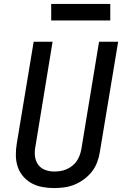

<svg xmlns="http://www.w3.org/2000/svg" viewBox="-20 -947 640 975"><path d="M254 8Q224 8 194.5 2.5Q165 -3 140.5 -16.5Q116 -30 97.5 -51.5Q79 -73 70 -100Q61 -127 60.5 -157Q60 -187 65 -217L151 -735H247L160 -204Q155 -179 157.5 -155Q160 -131 173 -112Q186 -93 208.5 -84.5Q231 -76 255 -76Q255 -76 255.5 -76Q256 -76 256 -76Q271 -76 287 -78.5Q303 -81 318 -87.5Q333 -94 346.5 -104.5Q360 -115 369.5 -129Q379 -143 384.5 -158Q390 -173 393 -189L483 -735H580L487 -175Q483 -149 473.5 -123.5Q464 -98 447 -76Q430 -54 407 -37Q384 -20 358.5 -9.5Q333 1 306.5 4.5Q280 8 254 8ZM240 -843V-927H540V-843Z"/></svg>

Font: Iosevka Curly Medium Extended
Style: Italic
Weight: 500
Width: 7
Italic angle: -9°
Monospace: yes
Designer: Belleve Invis
Foundry: Belleve Invis
Version: Version 11.1.0; ttfautohint (v1.8.3)